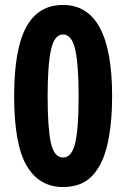

<svg xmlns="http://www.w3.org/2000/svg" viewBox="-20 -744 509 774"><path d="M432 -356Q432 -249 414 -166Q396 -83 353 -36.5Q310 10 234 10Q138 10 87.5 -76Q37 -162 37 -356Q37 -545 85.5 -634.5Q134 -724 234 -724Q432 -724 432 -356ZM172 -356Q172 -229 185 -169Q198 -109 234 -109Q270 -109 283.5 -169Q297 -229 297 -356Q297 -481 283.5 -543Q270 -605 234 -605Q199 -605 185.5 -543Q172 -481 172 -356Z"/></svg>

Font: Noto Sans Lao ExtraCondensed
Style: Bold
Weight: 700
Width: 2
Designer: Monotype Design Team
Foundry: Monotype Imaging Inc.
Version: Version 2.003; ttfautohint (v1.8.4.7-5d5b)